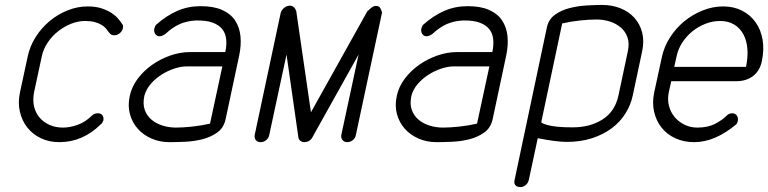

<svg xmlns="http://www.w3.org/2000/svg" viewBox="-20 -576 3113 778"><path d="M353 -108Q363 -117 376 -117Q390 -117 395.5 -108Q401 -99 399 -88Q397 -83 394.5 -79Q392 -75 386 -70Q351 -36 309.5 -18Q268 0 220 0Q179 0 145.5 -16Q112 -32 90.5 -59.5Q69 -87 60.5 -123.5Q52 -160 61 -202L92 -346Q101 -389 124.5 -426Q148 -463 181 -490.5Q214 -518 254 -534Q294 -550 335 -550Q368 -550 392 -542Q416 -534 432.5 -523Q449 -512 459 -500Q469 -488 474 -480Q481 -473 478 -462Q476 -451 466 -442Q456 -433 443 -433Q430 -433 424 -442L419 -447H420Q415 -454 408.5 -461.5Q402 -469 391 -475.5Q380 -482 364 -486.5Q348 -491 325 -491Q296 -491 267.5 -479.5Q239 -468 214.5 -448.5Q190 -429 172.5 -402.5Q155 -376 149 -346L118 -202Q112 -171 118 -145Q124 -119 140 -100Q156 -81 180.5 -70Q205 -59 235 -59Q264 -59 295.5 -70.5Q327 -82 353 -108Z M893 -365Q899 -393 896.5 -417Q894 -441 880.5 -458Q867 -475 841 -484.5Q815 -494 773 -493Q737 -491 708.5 -478.5Q680 -466 652 -440Q646 -435 639 -432Q632 -429 627 -429Q615 -429 609 -438.5Q603 -448 605 -459Q608 -471 613 -476Q655 -513 698.5 -532Q742 -551 793 -551Q846 -551 880.5 -535.5Q915 -520 933 -492.5Q951 -465 954.5 -428.5Q958 -392 949 -350L894 -92Q886 -57 859.5 -38.5Q833 -20 799 -11.5Q765 -3 729 -1.5Q693 0 666 0Q627 0 594 -14.5Q561 -29 538.5 -54Q516 -79 506.5 -113.5Q497 -148 506 -188Q514 -225 538 -257Q562 -289 596 -313Q630 -337 670 -351Q710 -365 750 -365ZM881 -307H738Q713 -307 686 -298Q659 -289 634.5 -273.5Q610 -258 591 -236Q572 -214 565 -188Q558 -155 566.5 -131Q575 -107 594 -91Q613 -75 639 -67Q665 -59 693 -59Q721 -59 758.5 -63Q796 -67 831 -75Z M1117 -522Q1119 -533 1130 -543Q1141 -553 1155 -553Q1163 -553 1170 -547.5Q1177 -542 1179 -533L1180 -534L1240 -121L1470 -533V-531Q1477 -539 1486 -545.5Q1495 -552 1503 -552Q1516 -552 1521 -543Q1526 -534 1528 -525L1422 -29Q1420 -17 1410 -8.5Q1400 0 1386 0Q1375 0 1368 -8.5Q1361 -17 1363 -29L1433 -355L1246 -20L1247 -21Q1235 0 1213 0Q1204 0 1197 -5.5Q1190 -11 1189 -20L1141 -355L1071 -29Q1069 -17 1059 -8.5Q1049 0 1036 0Q1023 0 1016.5 -8.5Q1010 -17 1012 -29Z M1975 -365Q1981 -393 1978.5 -417Q1976 -441 1962.5 -458Q1949 -475 1923 -484.5Q1897 -494 1855 -493Q1819 -491 1790.5 -478.5Q1762 -466 1734 -440Q1728 -435 1721 -432Q1714 -429 1709 -429Q1697 -429 1691 -438.5Q1685 -448 1687 -459Q1690 -471 1695 -476Q1737 -513 1780.5 -532Q1824 -551 1875 -551Q1928 -551 1962.5 -535.5Q1997 -520 2015 -492.5Q2033 -465 2036.5 -428.5Q2040 -392 2031 -350L1976 -92Q1968 -57 1941.5 -38.5Q1915 -20 1881 -11.5Q1847 -3 1811 -1.5Q1775 0 1748 0Q1709 0 1676 -14.5Q1643 -29 1620.5 -54Q1598 -79 1588.5 -113.5Q1579 -148 1588 -188Q1596 -225 1620 -257Q1644 -289 1678 -313Q1712 -337 1752 -351Q1792 -365 1832 -365ZM1963 -307H1820Q1795 -307 1768 -298Q1741 -289 1716.5 -273.5Q1692 -258 1673 -236Q1654 -214 1647 -188Q1640 -155 1648.5 -131Q1657 -107 1676 -91Q1695 -75 1721 -67Q1747 -59 1775 -59Q1803 -59 1840.5 -63Q1878 -67 1913 -75Z M2524 -368Q2531 -401 2522.5 -425Q2514 -449 2495 -465Q2476 -481 2450.5 -489Q2425 -497 2397 -497Q2368 -497 2330 -493Q2292 -489 2258 -481L2173 -80Q2183 -73 2199.5 -69Q2216 -65 2234 -63Q2252 -61 2269.5 -60.5Q2287 -60 2301 -60Q2371 -60 2421.5 -92Q2472 -124 2486 -189ZM2544 -189Q2536 -151 2514.5 -116.5Q2493 -82 2459 -56.5Q2425 -31 2379 -16Q2333 -1 2276 -1Q2235 -1 2159 -16L2123 152Q2120 166 2110 174Q2100 182 2089 182Q2075 182 2068.5 174.5Q2062 167 2065 154L2196 -465Q2203 -498 2229 -516.5Q2255 -535 2289 -543.5Q2323 -552 2358.5 -554Q2394 -556 2420 -556Q2460 -556 2494 -542.5Q2528 -529 2550.5 -504Q2573 -479 2582 -444.5Q2591 -410 2582 -368Z M2712 -305H3003Q3011 -344 3008.5 -377.5Q3006 -411 2992.5 -436.5Q2979 -462 2955 -476.5Q2931 -491 2898 -491Q2867 -491 2838 -479.5Q2809 -468 2785 -448.5Q2761 -429 2744 -402.5Q2727 -376 2721 -345ZM2925 -108Q2935 -117 2947 -117Q2959 -117 2965.5 -108Q2972 -99 2970 -87Q2968 -77 2963 -72Q2877 0 2793 0Q2751 0 2717 -15.5Q2683 -31 2661 -58.5Q2639 -86 2630.5 -123Q2622 -160 2631 -202L2662 -345Q2671 -387 2695 -424.5Q2719 -462 2752.5 -489.5Q2786 -517 2827 -533.5Q2868 -550 2910 -550Q2953 -550 2986.5 -533Q3020 -516 3041.5 -486Q3063 -456 3070 -415.5Q3077 -375 3067 -328Q3059 -289 3031.5 -268Q3004 -247 2964 -247H2700L2690 -202Q2684 -174 2690.5 -148Q2697 -122 2713 -102.5Q2729 -83 2753 -71Q2777 -59 2806 -59Q2849 -59 2879 -75Q2909 -91 2925 -108Z"/></svg>

Font: VDS
Style: Thin Italic
Weight: 100
Width: 0
Designer: artmaker
Foundry: artmaker
Version: Version 1.000 2012 initial release